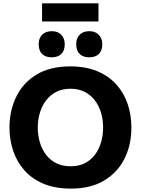

<svg xmlns="http://www.w3.org/2000/svg" viewBox="-20 -1130 854 1164"><path d="M410.5 13.5Q314 13.5 243.5 -16.2Q173 -46 127.5 -97.8Q82 -149.5 59.8 -216Q37.5 -282.5 37.5 -356Q37.5 -460 78.8 -544.2Q120 -628.5 201.8 -678Q283.5 -727.5 406 -727.5Q499 -727.5 568.5 -698.8Q638 -670 684.2 -619Q730.5 -568 753.5 -501Q776.5 -434 776.5 -357Q776.5 -250.5 734.2 -167Q692 -83.5 610.5 -35Q529 13.5 410.5 13.5ZM408 -122Q457.5 -122 494.5 -140.8Q531.5 -159.5 556 -192.5Q580.5 -225.5 592.8 -267.8Q605 -310 605 -357Q605 -406.5 591.8 -449.2Q578.5 -492 553.2 -524Q528 -556 491.5 -574Q455 -592 408 -592Q359.5 -592 322.2 -573.5Q285 -555 260 -522.2Q235 -489.5 222 -447Q209 -404.5 209 -357Q209 -309.5 221.5 -267.2Q234 -225 258.8 -192.2Q283.5 -159.5 320.8 -140.8Q358 -122 408 -122ZM520.5 -782.5Q484 -782.5 463 -802.5Q442 -822.5 442 -862.5Q442 -898.5 463.2 -919.8Q484.5 -941 521.5 -941Q558 -941 579 -918.8Q600 -896.5 600 -862.5Q600 -822.5 579 -802.5Q558 -782.5 520.5 -782.5ZM293 -782.5Q256.5 -782.5 235.5 -802.5Q214.5 -822.5 214.5 -862.5Q214.5 -898.5 235.8 -919.8Q257 -941 294 -941Q331 -941 351.8 -918.8Q372.5 -896.5 372.5 -862.5Q372.5 -822.5 351.5 -802.5Q330.5 -782.5 293 -782.5ZM235 -1000V-1110Q273.5 -1110 316.5 -1110Q359.5 -1110 406 -1110Q453 -1110 495.5 -1110Q538 -1110 577 -1110V-1000Q538 -1000 495.5 -1000Q453 -1000 406 -1000Q359.5 -1000 316.5 -1000Q273.5 -1000 235 -1000Z"/></svg>

Font: Commissioner Thin
Style: Bold
Weight: 700
Version: Version 1.001;gftools[0.9.23]